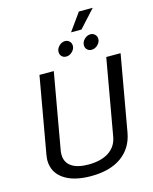

<svg xmlns="http://www.w3.org/2000/svg" viewBox="-147 -1123 981 1230"><g transform="rotate(-15 343.5 -507.5)"><path d="M56 -159Q56 -170 60 -196L149 -700H244L155 -196Q153 -187 153 -170Q153 -119 192 -91.5Q231 -64 305 -64Q389 -64 440.5 -98Q492 -132 503 -196L592 -700H687L598 -196Q580 -97 504 -42.5Q428 12 302 12Q186 12 121 -33.5Q56 -79 56 -159ZM498 -1027H590L484 -911H415ZM305 -810Q305 -832 323 -849.5Q341 -867 363 -867Q380 -867 392 -855Q404 -843 404 -826Q404 -804 386 -786.5Q368 -769 346 -769Q328 -769 316.5 -780.5Q305 -792 305 -810ZM473 -809Q473 -832 491 -849.5Q509 -867 532 -867Q549 -867 561 -855Q573 -843 573 -826Q573 -804 555 -786.5Q537 -769 514 -769Q496 -769 484.5 -780.5Q473 -792 473 -809Z"/></g></svg>

Font: KoHo Medium
Style: Italic
Weight: 500
Italic angle: -10°
Designer: Cadson Demak & Katatrad Team
Foundry: Cadson Demak Co.,Ltd.
Version: Version 1.000